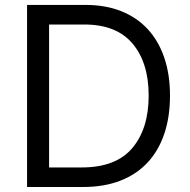

<svg xmlns="http://www.w3.org/2000/svg" viewBox="-20 -747 759 767"><path d="M322.4 -727.3Q401.6 -727.3 464.1 -702.4Q526.6 -677.6 570 -630.7Q613.3 -583.8 636.2 -516.7Q659.1 -449.6 659.1 -365.1Q659.1 -279.8 636.2 -212.2Q613.3 -144.5 569.1 -97.3Q524.9 -50.1 460.2 -25Q395.6 0 312.5 0H88.1V-727.3ZM176.1 -649.1V-78.1H306.8Q442.8 -78.1 508.2 -155.2Q573.9 -232.6 573.9 -365.1Q573.9 -496.8 509.2 -573.2Q445 -649.1 316.8 -649.1Z"/></svg>

Font: Inter P
Style: Regular
Weight: 400
Designer: Rasmus Andersson
Foundry: rsms
Version: Version 3.018;git-588b23468